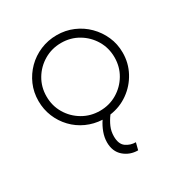

<svg xmlns="http://www.w3.org/2000/svg" viewBox="-146 -522 795 834"><g transform="rotate(-30 251.5 -105.0)"><path d="M309 200.7Q268.1 200.7 238.5 175Q209 149.3 209 103.5Q209 79.2 218.1 54.5Q227.1 29.9 241.7 8.3Q200 6.2 163.2 -10.4Q126.4 -27.1 99 -55.9Q71.5 -84.7 56.2 -121.9Q41 -159 41 -200.7Q41 -244.4 57.3 -281.9Q73.6 -319.4 102.4 -348.3Q131.2 -377.1 169.8 -393.4Q208.3 -409.7 252.1 -409.7Q295.8 -409.7 334 -393.4Q372.2 -377.1 401 -348.3Q429.9 -319.4 446.5 -281.9Q463.2 -244.4 463.2 -200.7Q463.2 -148.6 439.2 -104.2Q415.3 -59.7 374.3 -30.6Q333.3 -1.4 282.6 5.6Q266.7 27.1 257.3 49Q247.9 70.8 247.9 95.8Q247.9 134.7 269.4 150Q291 165.3 318.1 165.3ZM252.1 -30.6Q299.3 -30.6 337.8 -53.5Q376.4 -76.4 399.3 -114.9Q422.2 -153.5 422.2 -200.7Q422.2 -247.9 399.3 -286.5Q376.4 -325 337.8 -347.9Q299.3 -370.8 252.1 -370.8Q204.9 -370.8 166 -347.9Q127.1 -325 104.2 -286.5Q81.2 -247.9 81.2 -200.7Q81.2 -153.5 104.2 -114.9Q127.1 -76.4 166 -53.5Q204.9 -30.6 252.1 -30.6Z"/></g></svg>

Font: Afacad Flux ExtraLight
Style: Regular
Weight: 250
Designer: Kristian Moeller
Foundry: Dicotype
Version: Version 1.100